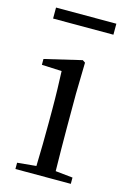

<svg xmlns="http://www.w3.org/2000/svg" viewBox="-112 -772 555 827"><g transform="rotate(15 166.0 -358.5)"><path d="M32 -668H301V-717H32ZM126 0H290V-28L213 -36C212 -92 211 -175 211 -229V-380L214 -520L202 -528L37 -489V-463L126 -459C128 -409 130 -356 130 -289V-229C130 -175 129 -92 127 -36L43 -28V0Z"/></g></svg>

Font: Harano Aji Mincho
Style: Regular
Weight: 400
Foundry: Masamichi Hosoda
Version: HaranoAjiMincho-Regular version 20230610;ttx 4.39.4